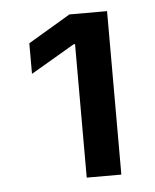

<svg xmlns="http://www.w3.org/2000/svg" viewBox="-38 -867 374 464"><g transform="rotate(-5 148.5 -635.0)"><path d="M238.3 -833V-436.5H154.3V-760.3H150.9L44.4 -697.8V-772L147 -833Z"/></g></svg>

Font: Inter 17pt
Style: Regular
Weight: 400
Version: Version 4.001;git-66647c0bb